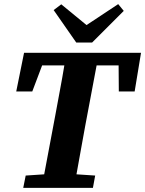

<svg xmlns="http://www.w3.org/2000/svg" viewBox="-20 -914 706 934"><path d="M59 -469 97 -657H666L635 -469H558L557 -596H450L395 -304Q384 -245 373.5 -185.5Q363 -126 352 -66L443 -60L432 0H93L105 -60L195 -66L249 -353Q260 -414 271.5 -474.5Q283 -535 293 -596H185L137 -469ZM278 -893 401 -792 555 -894 582 -861 428 -707H351L241 -865Z"/></svg>

Font: Source Serif 4 SmText
Style: Bold Italic
Weight: 700
Italic angle: -12°
Designer: Frank Grießhammer
Foundry: Adobe
Version: Version 4.005;hotconv 1.1.0;makeotfexe 2.6.0